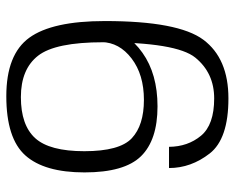

<svg xmlns="http://www.w3.org/2000/svg" viewBox="-86 -634 726 593"><g transform="rotate(-90 276.5 -337.0)"><path d="M269.5 6Q393 6 450.8 -71.5Q508.5 -149 508.5 -375.5Q508.5 -538 457 -609Q405.5 -680 276.5 -680Q146 -680 93.5 -621.2Q41 -562.5 41 -438.5Q41 -315 91 -264Q141 -213 245 -213Q345 -213 410.5 -259.5Q476 -306 477.5 -367L443.5 -385.5Q442.5 -331 392.8 -293Q343 -255 265 -255Q186.5 -255 146.5 -292.5Q106.5 -330 106.5 -439Q106.5 -546.5 146.8 -590.8Q187 -635 273.5 -635Q360 -635 401.5 -581.8Q443 -528.5 443 -381Q443 -154.5 395.5 -96.2Q348 -38 269.5 -38Q188 -38 154.2 -78.8Q120.5 -119.5 120 -177.5H54.5Q54.5 -109.5 99.5 -51.8Q144.5 6 269.5 6Z"/></g></svg>

Font: Anybody SemiExpanded Light
Style: Regular
Weight: 300
Width: 6
Version: Version 1.113;gftools[0.9.25]